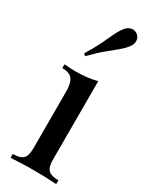

<svg xmlns="http://www.w3.org/2000/svg" viewBox="-213 -871 726 918"><g transform="rotate(30 150.0 -412.0)"><path d="M207 -527V-93Q207 -51 223.5 -36Q240 -21 279 -21V0Q262 -1 226.5 -2.5Q191 -4 154 -4Q119 -4 82 -2.5Q45 -1 27 0V-21Q66 -21 82.5 -36Q99 -51 99 -93V-407Q99 -452 84 -473.5Q69 -495 27 -495V-516Q59 -513 89 -513Q123 -513 152.5 -516.5Q182 -520 207 -527ZM254 -814Q267 -803 268.5 -785Q270 -767 255 -747Q239 -727 217 -709Q195 -691 164.5 -666Q134 -641 93 -599L82 -608Q113 -659 130 -694.5Q147 -730 159 -756Q171 -782 186 -801Q201 -821 220.5 -823.5Q240 -826 254 -814Z"/></g></svg>

Font: Playfair Display Medium
Style: Regular
Weight: 500
Designer: Claus Eggers Sørensen
Foundry: Claus Eggers Sørensen
Version: Version 1.203